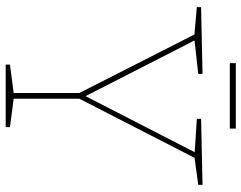

<svg xmlns="http://www.w3.org/2000/svg" viewBox="-107 -742 849 675"><g transform="rotate(90 317.5 -404.5)"><path d="M207 0V-15L314 -29L307 -21V-268L311 -251L98 -670L108 -663L5 -672V-687L240 -692V-677L115 -663L119 -670L321 -275H315L518 -670L522 -664L398 -672V-687L630 -692V-677L528 -663L538 -670L323 -251L327 -268V-21L320 -29L427 -15V0ZM432 -809V-788H202V-809Z"/></g></svg>

Font: Bitter Thin Thin
Style: Regular
Weight: 250
Version: Version 2.002